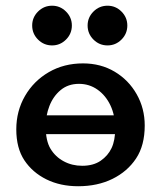

<svg xmlns="http://www.w3.org/2000/svg" viewBox="-20 -646 569 673"><path d="M253.9 6.8Q191.4 6.8 142.6 -17.3Q93.8 -41.5 65.4 -84.2Q37.1 -127 37.1 -192.4Q37.1 -256.8 67.6 -309.6Q98.1 -362.3 151.1 -393.1Q204.1 -423.8 271 -423.8Q333 -423.8 381.8 -394.8Q430.7 -365.7 459 -315.9Q487.3 -266.1 487.3 -206.1Q487.3 -136.2 457 -90.6Q426.8 -44.9 374.3 -19Q321.8 6.8 253.9 6.8ZM268.1 -64.9Q307.1 -64.9 332.8 -82.5Q358.4 -100.1 371.1 -127Q383.8 -153.8 383.8 -195.3Q383.8 -241.2 367.2 -276.4Q350.6 -311.5 321.8 -331.8Q293 -352.1 256.8 -352.1Q218.8 -352.1 192.6 -330.3Q166.5 -308.6 153.3 -274.7Q140.1 -240.7 140.1 -203.1Q140.1 -152.3 157.2 -124.3Q174.3 -96.2 203.4 -80.6Q232.4 -64.9 268.1 -64.9ZM396.5 -175.8H127.9V-241.7H396.5ZM356.9 -486.8Q328.1 -486.8 307.6 -507.3Q287.1 -527.8 287.1 -556.6Q287.1 -585 307.6 -605.5Q328.1 -626 356.9 -626Q385.3 -626 405.8 -605.5Q426.3 -585 426.3 -556.6Q426.3 -527.8 405.8 -507.3Q385.3 -486.8 356.9 -486.8ZM162.6 -486.8Q133.8 -486.8 113.3 -507.3Q92.8 -527.8 92.8 -556.6Q92.8 -585 113.3 -605.5Q133.8 -626 162.6 -626Q190.9 -626 211.4 -605.5Q231.9 -585 231.9 -556.6Q231.9 -527.8 211.4 -507.3Q190.9 -486.8 162.6 -486.8Z"/></svg>

Font: Bainsley
Style: Regular
Weight: 400
Designer: Paul James MIller
Foundry: High-Logic / Made with FontCreator
Version: Version 1.411;March 28, 2021;FontCreator 13.0.0.2683 64-bit